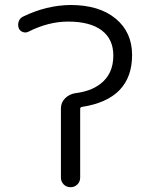

<svg xmlns="http://www.w3.org/2000/svg" viewBox="-20 -783 611 780"><path d="M312.5 -348.6Q305.7 -347.7 305.7 -339.8V-61.5Q305.7 -44.9 294.4 -33.7Q283.2 -22.5 266.6 -22.5Q250 -22.5 238.8 -33.7Q227.5 -44.9 227.5 -61.5V-342.8Q227.5 -366.2 244.1 -383.3Q260.7 -400.4 285.2 -404.3Q348.6 -412.1 386.7 -441.4Q440.4 -481.4 440.4 -557.6Q440.4 -624 393.1 -659.7Q345.7 -695.3 256.8 -695.3Q176.8 -695.3 95.7 -654.3Q84 -648.4 71.8 -653.3Q59.6 -658.2 55.7 -669.9Q53.7 -676.8 53.7 -682.6Q53.7 -689.5 56.6 -697.3Q61.5 -710 74.2 -715.8Q168.9 -761.7 266.6 -762.7Q382.8 -762.7 449.7 -707.5Q516.6 -652.3 516.6 -559.6Q516.6 -379.9 312.5 -348.6Z"/></svg>

Font: Gen Jyuu Gothic P Normal
Style: Regular
Weight: 300
Designer: [Source Han Sans]
Ryoko NISHIZUKA  (kana & ideographs); Paul D. Hunt (Latin, Greek & Cyrillic); Wenlong ZHANG  (bopomofo
Version: Version 1.002.20150607